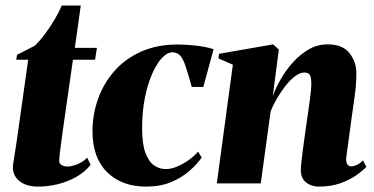

<svg xmlns="http://www.w3.org/2000/svg" viewBox="-20 -680 1386 712"><path d="M212 -189.5Q208.5 -164.5 205.8 -142.8Q203 -121 201.2 -105.8Q199.5 -90.5 199.5 -83.5Q199.5 -72.5 209.2 -67.5Q219 -62.5 229 -62.5Q247 -62.5 268.2 -71.5Q289.5 -80.5 303.5 -95.5L316 -68.5Q294.5 -42 262.8 -24Q231 -6 194.5 3Q158 12 121.5 12Q75.5 12 49.8 -10.5Q24 -33 28.5 -69Q29 -73.5 30.5 -82.8Q32 -92 34.2 -106.8Q36.5 -121.5 39.8 -142.5Q43 -163.5 47 -192L84.5 -458.5H40L43.5 -477L109 -510.5Q127 -527.5 146.2 -553.2Q165.5 -579 182.2 -607.2Q199 -635.5 209 -659.5H279.5L257.5 -502.5H339.5L332.5 -458.5H250.5Z M521.5 12Q431.5 12 377.2 -41.5Q323 -95 323 -193.5Q323 -254 343 -311.5Q363 -369 402.8 -415Q442.5 -461 502 -488Q561.5 -515 640 -515Q669.5 -515 707.2 -510.8Q745 -506.5 772 -497.5L734 -357.5H691Q677.5 -407.5 668 -435.2Q658.5 -463 647.5 -474.5Q636.5 -486 619 -486Q600.5 -486 581 -465.5Q561.5 -445 544.8 -407.5Q528 -370 517.5 -318.5Q507 -267 507 -204.5Q507 -146.5 519.2 -113.5Q531.5 -80.5 551.2 -66.8Q571 -53 594 -53Q616.5 -53 640.2 -63.8Q664 -74.5 684 -89.5Q704 -104.5 714.5 -118L728 -95.5Q710.5 -71 682.5 -46.2Q654.5 -21.5 614.8 -4.8Q575 12 521.5 12Z M991.5 -323Q1002 -353 1021 -386.2Q1040 -419.5 1066.5 -449Q1093 -478.5 1125.2 -497Q1157.5 -515.5 1195 -515.5Q1250.5 -515.5 1276 -483Q1301.5 -450.5 1301.5 -409Q1301.5 -379.5 1298.8 -352.8Q1296 -326 1292 -300Q1288 -274 1284.5 -247Q1281.5 -222.5 1277.2 -193Q1273 -163.5 1269.5 -136.5Q1266 -109.5 1263.5 -92.5Q1263.5 -74.5 1269.5 -68.8Q1275.5 -63 1282 -63Q1290.5 -63 1302.2 -68Q1314 -73 1326.5 -85L1338.5 -61Q1325.5 -47.5 1301.8 -30.5Q1278 -13.5 1243 -0.8Q1208 12 1160.5 12Q1146.5 12 1131.2 6Q1116 0 1105.8 -13.2Q1095.5 -26.5 1095.5 -49Q1095.5 -58 1097.5 -77.5Q1099.5 -97 1102.8 -121.8Q1106 -146.5 1109.5 -171.8Q1113 -197 1116 -217Q1119.5 -242 1122.8 -265Q1126 -288 1128.8 -307.8Q1131.5 -327.5 1133 -342.8Q1134.5 -358 1134.5 -366.5Q1134.5 -381 1132.8 -391Q1131 -401 1125.5 -406Q1120 -411 1108.5 -411Q1092.5 -411 1074.5 -397.5Q1056.5 -384 1039.2 -362.2Q1022 -340.5 1007.2 -315.2Q992.5 -290 983.5 -266.5L947 0H784L843.5 -440L790 -463.5L792.5 -480.5L993 -515.5L1014 -496Z"/></svg>

Font: Merriweather 144pt Black
Style: Italic
Weight: 900
Italic angle: -7.8°
Version: Version 2.101